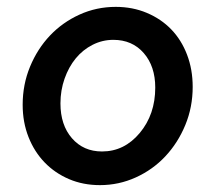

<svg xmlns="http://www.w3.org/2000/svg" viewBox="-20 -529 628 559"><path d="M46 -224Q46 -283 67.5 -335Q89 -387 125.5 -425.5Q162 -464 211.5 -486.5Q261 -509 317 -509Q366 -509 407.5 -491.5Q449 -474 478.5 -443.5Q508 -413 524.5 -370Q541 -327 541 -276Q541 -217 519.5 -165Q498 -113 461.5 -74Q425 -35 375.5 -12.5Q326 10 271 10Q222 10 181 -7.5Q140 -25 110 -56Q80 -87 63 -130Q46 -173 46 -224ZM277 -88Q342 -88 387 -142Q432 -196 432 -274Q432 -336 398.5 -374.5Q365 -413 310 -413Q278 -413 249.5 -398.5Q221 -384 200.5 -359Q180 -334 168 -300Q156 -266 156 -228Q156 -165 189.5 -126.5Q223 -88 277 -88Z"/></svg>

Font: Red Hat Text Medium
Style: Italic
Weight: 500
Italic angle: -12°
Designer: Pentagram / MCKL
Foundry: Pentagram / MCKL
Version: Version 1.003; Red Hat Text Medium Italic